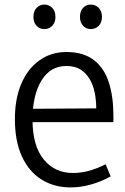

<svg xmlns="http://www.w3.org/2000/svg" viewBox="-20 -807 547 838"><path d="M289 11Q216 11 161 -23.5Q106 -58 75.5 -124.5Q45 -191 45 -287Q45 -376 73 -441.5Q101 -507 152 -543.5Q203 -580 270 -580Q344 -580 389.5 -545Q435 -510 455 -447.5Q475 -385 475 -302V-274H86L87 -332L400 -334Q400 -369 393.5 -402Q387 -435 371.5 -461.5Q356 -488 331.5 -503.5Q307 -519 269 -519Q200 -519 161 -455.5Q122 -392 122 -284Q122 -171 170.5 -111.5Q219 -52 298 -52Q334 -52 368.5 -61.5Q403 -71 441 -90L463 -37Q419 -13 374.5 -1Q330 11 289 11ZM174 -680Q153 -680 139.5 -694.5Q126 -709 126 -733Q126 -758 139.5 -772.5Q153 -787 174 -787Q194 -787 208 -772.5Q222 -758 222 -733Q222 -709 208 -694.5Q194 -680 174 -680ZM376 -680Q356 -680 342.5 -694.5Q329 -709 329 -733Q329 -758 342.5 -772.5Q356 -787 376 -787Q397 -787 411 -772.5Q425 -758 425 -733Q425 -709 411 -694.5Q397 -680 376 -680Z"/></svg>

Font: Yaldevi
Style: Regular
Weight: 400
Designer: Sol Matas, Rajitha Manaperi, Kosala Senevirathne
Foundry: Mooniak
Version: Version 1.100